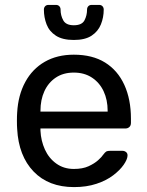

<svg xmlns="http://www.w3.org/2000/svg" viewBox="-20 -753 600 783"><path d="M282 10Q178 10 117 -53.5Q56 -117 50 -227Q49 -240 49 -260.5Q49 -281 50 -294Q54 -365 83 -418.5Q112 -472 162.5 -501Q213 -530 281 -530Q357 -530 408.5 -498Q460 -466 487 -407Q514 -348 514 -269V-252Q514 -241 507.5 -235Q501 -229 491 -229H145Q145 -228 145 -225Q145 -222 145 -220Q147 -179 163 -143.5Q179 -108 209.5 -86Q240 -64 281 -64Q317 -64 341 -75Q365 -86 380 -99.5Q395 -113 400 -121Q409 -133 414 -135.5Q419 -138 430 -138H479Q488 -138 494.5 -132.5Q501 -127 500 -117Q499 -102 484 -80.5Q469 -59 441.5 -38Q414 -17 373.5 -3.5Q333 10 282 10ZM145 -298H419V-301Q419 -346 402.5 -381Q386 -416 355 -436.5Q324 -457 281 -457Q238 -457 207.5 -436.5Q177 -416 161 -381Q145 -346 145 -301ZM281 -590Q235 -590 208 -607.5Q181 -625 170 -653.5Q159 -682 159 -714Q159 -722 164 -727.5Q169 -733 178 -733H208Q217 -733 222 -727.5Q227 -722 227 -714Q227 -690 238 -670Q249 -650 281 -650Q314 -650 324.5 -670Q335 -690 335 -714Q335 -722 340 -727.5Q345 -733 354 -733H384Q393 -733 398 -727.5Q403 -722 403 -714Q403 -682 391.5 -653.5Q380 -625 353.5 -607.5Q327 -590 281 -590Z"/></svg>

Font: DVN-Rubik
Style: Regular
Weight: 400
Designer: Hubert and Fischer
Foundry: Hubert & Fischer
Version: Version 2.102